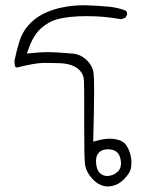

<svg xmlns="http://www.w3.org/2000/svg" viewBox="-20 -542 540 709"><path d="M375.5 107.9Q359.9 107.9 348.6 96.7Q334.5 82.5 334.5 51.8Q334.5 32.2 345.7 21Q357.4 9.3 379.4 9.3Q401.4 9.3 413.6 21.5Q421.4 29.8 424.3 42.5Q426.8 52.2 426.8 61Q426.8 78.1 417.5 89.4L416.5 90.8L402.3 101.1Q387.7 107.9 375.5 107.9ZM426.3 -471.2Q435.1 -473.1 443.4 -477.1L449.2 -488.3Q449.2 -489.3 449.2 -490.2Q449.2 -498 445.3 -502.4Q414.1 -514.6 379.4 -517.6Q340.8 -521 298.3 -522.5Q292 -522.5 286.1 -522.5Q250.5 -522.5 212.4 -515.1Q174.3 -507.8 141.1 -491.7Q108.9 -475.6 85.2 -449Q61.5 -422.4 51.8 -389.2Q41 -354.5 33.7 -318.8Q33.7 -316.4 33.7 -314.5Q33.7 -305.7 34.9 -300.8Q36.1 -295.9 37.6 -294.4Q39.1 -293 41 -293Q43 -293 44.4 -293Q108.9 -309.1 138.7 -309.6Q145.5 -309.6 160.6 -309.6Q175.8 -309.6 201.7 -308.6Q250 -306.6 273.4 -283.2Q288.6 -268.1 290 -246.1Q291 -228.5 291 -152.8V-62.5Q291 33.2 293.5 61Q295.9 89.4 318.8 115.7Q341.3 141.6 369.6 146Q373 146.5 376.5 146.5Q391.6 146.5 406.2 141.1Q421.9 135.7 438 119.6Q461.4 96.2 463.9 76.7Q465.3 67.4 465.3 55.9Q465.3 44.4 461.9 30.3Q456.5 8.3 444.3 -8.3Q433.6 -22.9 407.2 -27.8Q397.5 -29.8 386.2 -29.8Q365.7 -29.8 341.3 -23.4L324.2 -19Q327.6 -149.9 327.6 -203.4Q327.6 -256.8 325.7 -271Q322.3 -299.3 299.8 -320.3Q277.3 -341.8 248 -344.2Q185.1 -349.6 158.2 -349.6Q131.3 -349.6 100.1 -346.2L79.1 -344.2L86.4 -363.8Q103 -411.6 130.9 -436.8Q158.7 -461.9 190.4 -470.7Q234.4 -482.4 300 -482.4Q365.7 -482.4 426.3 -471.2Z"/></svg>

Font: NaikaiFont
Style: ExtraLight
Weight: 200
Version: Version 1.89